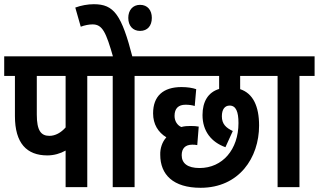

<svg xmlns="http://www.w3.org/2000/svg" viewBox="-20 -890 1516 913"><path d="M395 -529H468V-622H0V-529H51V-338C51 -209 107 -151 205 -151C237 -151 267 -160 292 -174V0H395ZM292 -529V-284C270 -259 243 -244 215 -244C175 -244 155 -269 155 -345V-529Z M620 -529H692V-622H456V-529H516V0H620Z M519 -615H611C558 -821 522 -870 426 -870C397 -870 365 -864 338 -854L364 -763C383 -770 403 -774 420 -774C467 -774 484 -738 519 -615ZM590 -805C590 -768 611 -743 646 -743C682 -743 702 -768 702 -805C702 -841 682 -867 646 -867C611 -867 590 -841 590 -805Z M929 -91C871 -91 844 -114 844 -152C844 -184 861 -202 894 -202C902 -202 909 -202 918 -200L925 -288C915 -290 901 -291 886 -291C870 -291 856 -290 842 -286C824 -294 810 -313 810 -339C810 -375 829 -392 862 -392C879 -392 893 -390 906 -386L913 -466C895 -472 872 -476 843 -476C756 -476 708 -433 708 -351C708 -299 732 -261 771 -237C751 -215 741 -184 742 -154C742 -60 803 3 934 3C1117 3 1212 -140 1212 -293C1212 -385 1183 -446 1122 -466V-529H1254V-622H680V-529H1022V-467C969 -451 943 -406 943 -343C943 -266 985 -214 1052 -190L1087 -267C1055 -282 1035 -300 1035 -337C1035 -370 1049 -388 1072 -388C1102 -388 1114 -359 1114 -305C1114 -179 1038 -91 929 -91Z M1404 -529H1476V-622H1240V-529H1300V0H1404Z"/></svg>

Font: Noto Sans Devanagari ExtraCondensed SemiBold
Style: Regular
Weight: 600
Width: 2
Designer: Jelle Bosma - Monotype Design Team
Foundry: Monotype Imaging Inc.
Version: Version 2.004